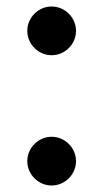

<svg xmlns="http://www.w3.org/2000/svg" viewBox="-20 -571 318 591"><path d="M214 -75C214 -116 180 -150 139 -150C98 -150 64 -116 64 -75C64 -34 98 0 139 0C180 0 214 -34 214 -75ZM214 -476C214 -517 180 -551 139 -551C98 -551 64 -517 64 -476C64 -435 98 -401 139 -401C180 -401 214 -435 214 -476Z"/></svg>

Font: Bruno Ace
Style: Regular
Weight: 400
Designer: Astigmatic (AOETI)
Foundry: Astigmatic (AOETI)
Version: Version 1.000